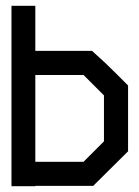

<svg xmlns="http://www.w3.org/2000/svg" viewBox="-20 -640 480 661"><path d="M101.6 -83H267.6L337.9 -153.3V-311.5L267.6 -381.8H101.6ZM101.6 -464.8H296.9L342.8 -422.9L381.8 -384.8L420.9 -345.7V-119.1Q380.9 -80.1 301.8 -1V0H101.6V1H19.5V-620.1H101.6Z"/></svg>

Font: mr_KirucoupageG
Style: Regular
Weight: 400
Designer: Jan Henkel
Version: Version 1.00 May 25, 2020, initial release